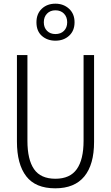

<svg xmlns="http://www.w3.org/2000/svg" viewBox="-20 -1013 603 1043"><path d="M280 10Q173 10 122.5 -55.5Q72 -121 72 -244V-714H129V-248Q129 -146 165 -94Q201 -42 281 -42Q360 -42 397 -94Q434 -146 434 -248V-714H491V-242Q491 -119 438 -54.5Q385 10 280 10ZM281 -792Q237 -792 207.5 -818Q178 -844 178 -892Q178 -938 207 -965.5Q236 -993 281 -993Q325 -993 355 -965.5Q385 -938 385 -892Q385 -846 355.5 -819Q326 -792 281 -792ZM281 -828Q310 -828 327.5 -845.5Q345 -863 345 -892Q345 -921 327.5 -939Q310 -957 281 -957Q253 -957 235.5 -939Q218 -921 218 -892Q218 -863 235.5 -845.5Q253 -828 281 -828Z"/></svg>

Font: Noto Sans Mono SemiCondensed Light
Style: Regular
Weight: 300
Width: 4
Designer: Monotype Design Team
Foundry: Monotype Imaging Inc.
Version: Version 2.014; ttfautohint (v1.8.4.7-5d5b)